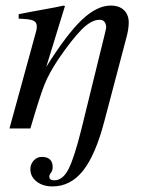

<svg xmlns="http://www.w3.org/2000/svg" viewBox="-20 -461 540 689"><path d="M213 -439 146 -221Q220 -339 274 -390Q328 -441 377 -441Q408 -441 425 -424.5Q442 -408 442 -380Q442 -355 432 -320L355 -28Q323 95 278 151.5Q233 208 168 208Q134 208 111.5 190.5Q89 173 89 146Q89 128 101 115Q113 102 130 102Q169 102 169 139Q169 151 163 158.5Q157 166 157 173Q157 186 175 186Q205 186 225.5 146.5Q246 107 272 3L344 -290Q361 -358 361 -361Q361 -390 337 -390Q308 -390 273.5 -355.5Q239 -321 189 -248Q156 -198 140 -158.5Q124 -119 89 0H14L110 -350Q112 -355 112 -367Q112 -382 98.5 -387.5Q85 -393 47 -394V-410Q86 -418 134 -426.5Q182 -435 209 -441Z"/></svg>

Font: STIX
Style: Italic
Weight: 400
Italic angle: -16.33°
Designer: MicroPress Inc., with final additions and corrections provided by Coen Hoffman, Elsevier (retired)
Version: Version 1.1.1